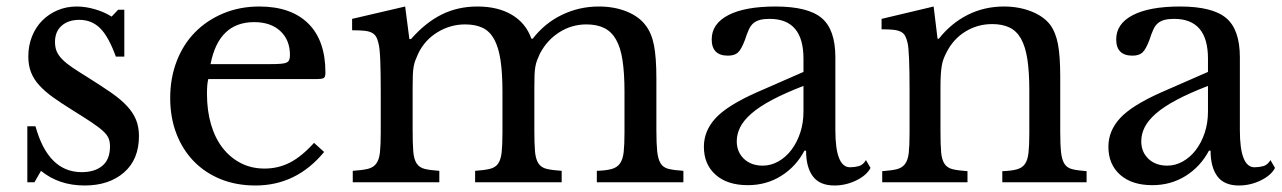

<svg xmlns="http://www.w3.org/2000/svg" viewBox="-20 -560 3938 590"><path d="M86 0H64V-172H89Q128 -31 231 -31Q271 -31 294.5 -50.5Q318 -70 318 -110Q318 -125 313.5 -135.5Q309 -146 296.5 -157.5Q284 -169 261.5 -184Q239 -199 202 -222Q168 -243 143 -261Q118 -279 101 -297.5Q84 -316 75.5 -337.5Q67 -359 67 -386Q67 -420 78.5 -448.5Q90 -477 110 -497Q130 -517 157 -528.5Q184 -540 216 -540Q243 -540 272 -531.5Q301 -523 323 -509L343 -530H362V-386H336Q314 -447 288 -473Q262 -499 224 -499Q190 -499 169.5 -481Q149 -463 149 -431Q149 -414 154.5 -401.5Q160 -389 172 -377Q184 -365 202.5 -352.5Q221 -340 247 -324Q290 -297 320.5 -276Q351 -255 370 -234.5Q389 -214 398 -192Q407 -170 407 -142Q407 -70 361 -30Q315 10 240 10Q161 10 106 -35Z M976 -93Q891 10 765 10Q706 10 658 -9.5Q610 -29 575.5 -64.5Q541 -100 522 -149.5Q503 -199 503 -259Q503 -320 523 -372Q543 -424 579.5 -461Q616 -498 666.5 -519Q717 -540 777 -540Q874 -540 927 -488Q980 -436 980 -337Q980 -323 974.5 -320Q969 -317 949 -317H620Q616 -302 616 -272Q616 -220 628.5 -177.5Q641 -135 664.5 -105Q688 -75 720.5 -58.5Q753 -42 793 -42Q835 -42 871 -60.5Q907 -79 945 -121ZM811 -363Q831 -363 843 -364Q855 -365 861 -368Q867 -371 869 -376.5Q871 -382 871 -391Q871 -437 841.5 -464.5Q812 -492 761 -492Q652 -492 627 -363Z M1248 -160Q1248 -118 1250 -94Q1252 -70 1260.5 -57.5Q1269 -45 1285 -41Q1301 -37 1330 -35V0H1064V-35Q1093 -37 1110 -41Q1127 -45 1136 -57Q1145 -69 1147.5 -91.5Q1150 -114 1150 -152V-280Q1150 -337 1148.5 -375Q1147 -413 1143 -427Q1140 -440 1135.5 -447.5Q1131 -455 1122.5 -459.5Q1114 -464 1099.5 -465.5Q1085 -467 1062 -467V-502L1225 -540L1238 -440H1243Q1288 -491 1337.5 -515.5Q1387 -540 1447 -540Q1510 -540 1553 -514.5Q1596 -489 1613 -441H1617Q1654 -489 1707 -514.5Q1760 -540 1820 -540Q1868 -540 1906 -524.5Q1944 -509 1964 -482Q1982 -459 1989.5 -421.5Q1997 -384 1997 -319V-160Q1997 -119 1999.5 -95Q2002 -71 2010 -58Q2018 -45 2034.5 -41Q2051 -37 2080 -35V0H1814V-35Q1842 -36 1859 -40.5Q1876 -45 1885 -57.5Q1894 -70 1896.5 -92.5Q1899 -115 1899 -152V-278Q1899 -335 1893 -374.5Q1887 -414 1873 -438.5Q1859 -463 1836.5 -474Q1814 -485 1782 -485Q1737 -485 1699 -461Q1661 -437 1639 -395Q1634 -384 1630.5 -375Q1627 -366 1625 -354.5Q1623 -343 1622.5 -327Q1622 -311 1622 -287V-160Q1622 -119 1624 -95Q1626 -71 1634.5 -58Q1643 -45 1660 -41Q1677 -37 1706 -35V0H1440V-35Q1468 -37 1485 -41Q1502 -45 1510.5 -57Q1519 -69 1521.5 -91.5Q1524 -114 1524 -152V-278Q1524 -336 1518 -375.5Q1512 -415 1498.5 -439.5Q1485 -464 1463 -474.5Q1441 -485 1409 -485Q1364 -485 1324.5 -461Q1285 -437 1265 -395Q1260 -384 1256.5 -375Q1253 -366 1251 -354.5Q1249 -343 1248.5 -327Q1248 -311 1248 -287Z M2449 -296Q2392 -274 2352.5 -253Q2313 -232 2289 -211Q2265 -190 2254.5 -169Q2244 -148 2244 -126Q2244 -93 2266 -72Q2288 -51 2324 -51Q2349 -51 2372 -64Q2395 -77 2412 -99.5Q2429 -122 2439 -152Q2449 -182 2449 -217ZM2449 -339V-380Q2449 -502 2345 -502Q2328 -502 2316 -499Q2304 -496 2295.5 -489Q2287 -482 2281 -469Q2275 -456 2269 -437Q2258 -408 2247.5 -398.5Q2237 -389 2217 -389Q2167 -389 2167 -439Q2167 -487 2218 -513.5Q2269 -540 2363 -540Q2463 -540 2505 -504.5Q2547 -469 2547 -384V-160Q2547 -46 2592 -46Q2606 -46 2619 -49.5Q2632 -53 2641 -68L2655 -44Q2643 -21 2611 -5.5Q2579 10 2544 10Q2499 10 2478 -18Q2457 -46 2457 -97H2452Q2426 -48 2380.5 -19.5Q2335 9 2278 9Q2215 9 2179 -23Q2143 -55 2143 -109Q2143 -158 2179 -197Q2215 -236 2305 -276Z M2870 -157Q2870 -116 2872 -92.5Q2874 -69 2882.5 -56.5Q2891 -44 2907.5 -40Q2924 -36 2953 -34V0H2691V-34Q2719 -36 2735.5 -40Q2752 -44 2761 -56Q2770 -68 2772.5 -90Q2775 -112 2775 -150V-283Q2775 -402 2769 -428Q2766 -441 2761.5 -449.5Q2757 -458 2748 -462.5Q2739 -467 2725 -468.5Q2711 -470 2689 -470V-502L2849 -540L2861 -441H2865Q2903 -489 2954 -514.5Q3005 -540 3065 -540Q3111 -540 3149 -525Q3187 -510 3207 -484Q3224 -461 3231 -424.5Q3238 -388 3238 -324V-157Q3238 -116 3240.5 -92.5Q3243 -69 3251 -56.5Q3259 -44 3275.5 -40Q3292 -36 3319 -34V0H3060V-34Q3088 -35 3104.5 -39.5Q3121 -44 3129.5 -56Q3138 -68 3140.5 -90.5Q3143 -113 3143 -150V-282Q3143 -339 3137 -378Q3131 -417 3117.5 -441Q3104 -465 3082 -475.5Q3060 -486 3029 -486Q2984 -486 2946.5 -463Q2909 -440 2888 -398Q2883 -388 2879.5 -379Q2876 -370 2874 -358Q2872 -346 2871 -330.5Q2870 -315 2870 -291Z M3692 -296Q3635 -274 3595.5 -253Q3556 -232 3532 -211Q3508 -190 3497.5 -169Q3487 -148 3487 -126Q3487 -93 3509 -72Q3531 -51 3567 -51Q3592 -51 3615 -64Q3638 -77 3655 -99.5Q3672 -122 3682 -152Q3692 -182 3692 -217ZM3692 -339V-380Q3692 -502 3588 -502Q3571 -502 3559 -499Q3547 -496 3538.5 -489Q3530 -482 3524 -469Q3518 -456 3512 -437Q3501 -408 3490.5 -398.5Q3480 -389 3460 -389Q3410 -389 3410 -439Q3410 -487 3461 -513.5Q3512 -540 3606 -540Q3706 -540 3748 -504.5Q3790 -469 3790 -384V-160Q3790 -46 3835 -46Q3849 -46 3862 -49.5Q3875 -53 3884 -68L3898 -44Q3886 -21 3854 -5.5Q3822 10 3787 10Q3742 10 3721 -18Q3700 -46 3700 -97H3695Q3669 -48 3623.5 -19.5Q3578 9 3521 9Q3458 9 3422 -23Q3386 -55 3386 -109Q3386 -158 3422 -197Q3458 -236 3548 -276Z"/></svg>

Font: SVN-Libre Baskerville
Style: Regular
Weight: 400
Designer: Pablo Impallari, Rodrigo Fuenzalida
Foundry: Pablo Impallari, Rodrigo Fuenzalida
Version: Version 1.000; ttfautohint (v1.8.4)